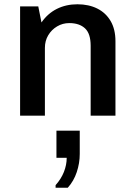

<svg xmlns="http://www.w3.org/2000/svg" viewBox="-20 -541 636 898"><path d="M74 0V-511H159L174 -436Q203 -478 246 -499.5Q289 -521 342 -521Q395 -521 435 -501Q475 -481 497.5 -442.5Q520 -404 520 -348V0H404V-327Q404 -384 377.5 -408.5Q351 -433 304 -433Q273 -433 247 -417.5Q221 -402 205.5 -376Q190 -350 190 -317V0ZM240 337V325Q266 296 279 263Q292 230 292 197H244V70H353V179Q353 222 339 264Q325 306 297 337Z"/></svg>

Font: Chivo Medium
Style: Regular
Weight: 500
Designer: Hector Gatti
Foundry: Omnibus-Type
Version: Version 2.002